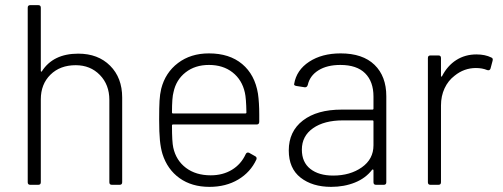

<svg xmlns="http://www.w3.org/2000/svg" viewBox="-20 -720 1958 748"><path d="M88 -10V-690Q88 -700 98 -700H129Q139 -700 139 -690V-444Q139 -442 140.5 -441Q142 -440 143 -442Q187 -511 285 -511Q362 -511 409 -464Q456 -417 456 -340V-10Q456 0 446 0H416Q406 0 406 -10V-331Q406 -390 369 -428Q332 -466 275 -466Q214 -466 176.5 -429Q139 -392 139 -333V-10Q139 0 129 0H98Q88 0 88 -10Z M613 -120Q606 -143 603 -173.5Q600 -204 600 -254Q600 -302 601.5 -327.5Q603 -353 608 -374Q624 -437 673.5 -474.5Q723 -512 794 -512Q874 -512 923.5 -470.5Q973 -429 985 -355Q990 -320 990 -274V-246Q990 -235 980 -235H654Q650 -235 650 -231Q650 -167 655 -145Q666 -95 704.5 -66Q743 -37 801 -37Q848 -37 883.5 -58.5Q919 -80 937 -119Q941 -128 950 -125L973 -112Q982 -108 979 -99Q956 -49 908 -20.5Q860 8 796 8Q727 8 679.5 -26Q632 -60 613 -120ZM654 -278H936Q940 -278 940 -282Q939 -338 934 -359Q923 -409 886 -438Q849 -467 794 -467Q740 -467 703 -438Q666 -409 656 -361Q650 -340 650 -282Q650 -278 654 -278Z M1105 -134Q1105 -208 1160 -250.5Q1215 -293 1311 -293H1431Q1435 -293 1435 -297V-344Q1435 -402 1402.5 -434.5Q1370 -467 1306 -467Q1254 -467 1220.5 -446Q1187 -425 1179 -389Q1176 -379 1167 -380L1135 -385Q1124 -387 1126 -393Q1135 -447 1184.5 -479.5Q1234 -512 1307 -512Q1393 -512 1439 -467.5Q1485 -423 1485 -345V-10Q1485 0 1475 0H1445Q1435 0 1435 -10V-57Q1435 -59 1433 -59.5Q1431 -60 1430 -59Q1405 -26 1363 -9Q1321 8 1270 8Q1197 8 1151 -28Q1105 -64 1105 -134ZM1278 -36Q1344 -36 1389.5 -68Q1435 -100 1435 -154V-247Q1435 -251 1431 -251H1316Q1243 -251 1199.5 -220.5Q1156 -190 1156 -137Q1156 -88 1189 -62Q1222 -36 1278 -36Z M1647 -10V-494Q1647 -504 1657 -504H1688Q1698 -504 1698 -494V-425Q1698 -422 1699.5 -421.5Q1701 -421 1702 -423Q1723 -464 1757.5 -486Q1792 -508 1836 -508Q1870 -508 1894 -496Q1902 -493 1899 -483L1891 -453Q1888 -444 1878 -447Q1859 -455 1834 -455Q1788 -455 1751 -425Q1726 -406 1712 -376Q1698 -346 1698 -309V-10Q1698 0 1688 0H1657Q1647 0 1647 -10Z"/></svg>

Font: Barlow GEO Light
Style: Regular
Weight: 300
Designer: Jeremy Tribby
Foundry: Tribby Type
Version: Version 1.408